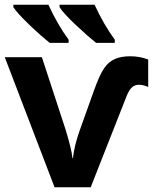

<svg xmlns="http://www.w3.org/2000/svg" viewBox="-20 -786 645 806"><path d="M602.1 -536.1V-420.9Q581.1 -430.2 563.5 -430.2Q545.9 -430.2 534.2 -419.4Q521.5 -408.7 511.2 -381.8L360.8 0H209L0 -545.9H155.8L255.9 -240.2Q280.3 -160.6 284.2 -122.1H286.1Q292.5 -176.3 314 -236.8L374 -404.8Q398.9 -474.1 417.5 -500Q435.5 -526.4 461.9 -538.1Q488.3 -549.8 527.3 -549.8Q566.4 -549.8 602.1 -536.1ZM268.1 -606H189Q153.3 -633.8 102.5 -682.6Q51.8 -731.4 36.1 -755.9V-766.1H183.1Q221.2 -683.6 268.1 -619.1ZM461.9 -606H383.3Q353 -629.9 299.8 -679.7Q246.6 -729.5 230 -755.9V-766.1H377Q415 -683.6 461.9 -619.1Z"/></svg>

Font: NotoSans-Bold
Style: Bold
Weight: 700
Designer: Monotype Design team
Foundry: Monotype Imaging Inc.
Version: Version 1.04